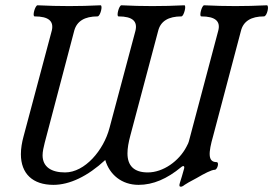

<svg xmlns="http://www.w3.org/2000/svg" viewBox="-20 -686 1033 726"><path d="M664 20C667 20 672 18 678 13C685 8 696 2 724 -13C753 -30 780 -44 792 -44C802 -44 810 -73 799 -73C765 -73 768 -109 786 -172L891 -569C900 -606 930 -624 978 -624C990 -624 999 -666 989 -666C948 -664 908 -663 870 -663C832 -663 792 -664 752 -666C743 -666 732 -624 741 -624C795 -624 815 -605 805 -569L694 -151C693 -147 691 -142 685 -131C657 -77 597 -34 539 -34C486 -34 462 -60 462 -106C462 -126 466 -148 473 -174L578 -569C587 -606 617 -624 666 -624C675 -624 686 -666 677 -666C636 -664 596 -663 556 -663C518 -663 478 -664 439 -666C430 -666 419 -624 428 -624C482 -624 501 -605 492 -569L394 -202C372 -118 301 -34 226 -34C174 -34 141 -55 141 -99C141 -112 145 -131 149 -146L261 -571C271 -606 300 -624 349 -624C359 -624 370 -666 360 -666C319 -664 279 -663 242 -663C203 -663 162 -664 122 -666C113 -666 101 -624 111 -624C164 -624 184 -606 176 -571L69 -170C63 -148 59 -125 59 -103C59 -29 104 13 182 13C243 13 311 -19 378 -81C394 -26 440 13 504 13C559 13 612 -10 665 -54C667 -56 670 -58 674 -58C676 -58 678 -54 676 -48C671 -29 665 -10 660 6C657 16 658 20 664 20Z"/></svg>

Font: Junicode Two Beta SemiCondensed Medium
Style: Italic
Weight: 500
Width: 4
Italic angle: -10°
Version: Version 1.063